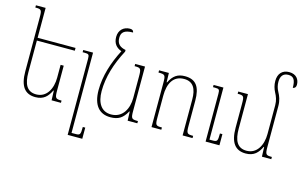

<svg xmlns="http://www.w3.org/2000/svg" viewBox="-117 -1093 2634 1663"><g transform="rotate(15 1200.5 -261.0)"><path d="M393 -317H365V-202C365 -104 320 -15 226 -15C141 -15 112 -80 112 -182V-467H452V-492H112V-760H25V-740C79 -740 84 -736 84 -666V-184C84 -49 132 10 225 10C300 10 335 -30 362 -86H366L369 0H453V-20C399 -20 393 -25 393 -97Z M712 153H690C690 225 685 228 639 228H609V-492H521V-472H540C576 -472 581 -466 581 -428V253H712Z M897 10C968 10 1008 -15 1044 -81H1048L1051 0H1138V-20C1080 -20 1075 -25 1075 -97V-492H987V-472C1042 -472 1047 -468 1047 -392V-202C1047 -110 1003 -15 897 -15C809 -15 767 -85 767 -190C767 -314 806 -442 875 -572V-587C826 -597 795 -619 795 -675C795 -722 818 -750 899 -750C896 -767 887 -775 865 -775C809 -775 767 -737 767 -676C767 -616 797 -584 843 -567C780 -446 739 -316 739 -192C739 -54 800 10 897 10Z M1633 -20C1578 -20 1572 -25 1572 -95V-318C1572 -443 1531 -501 1432 -501C1367 -501 1327 -474 1295 -409H1291L1289 -492H1201V-472C1260 -472 1265 -467 1265 -398V0H1353V-20C1298 -20 1293 -24 1293 -95V-290C1293 -395 1332 -476 1431 -476C1515 -476 1544 -414 1544 -324V0H1633ZM1874 -100H1852C1852 -28 1847 -25 1801 -25H1778V-492H1690V-472H1709C1745 -472 1750 -466 1750 -428V0H1874Z M2279 -97V-460C2279 -511 2265 -546 2246 -581C2232 -606 2225 -635 2225 -664C2225 -713 2246 -744 2294 -744C2342 -744 2359 -715 2359 -645C2377 -647 2387 -659 2387 -680C2387 -727 2359 -769 2295 -769C2233 -769 2197 -729 2197 -664C2197 -627 2207 -595 2221 -568C2238 -537 2251 -504 2251 -460V-202C2251 -104 2206 -15 2112 -15C2027 -15 1998 -80 1998 -182V-492H1911V-472C1965 -472 1970 -468 1970 -398V-184C1970 -49 2018 10 2111 10C2186 10 2221 -30 2248 -86H2252L2255 0H2339V-20C2285 -20 2279 -25 2279 -97Z"/></g></svg>

Font: Noto Serif Armenian SemiCondensed Thin
Style: Regular
Weight: 100
Width: 4
Designer: Monotype Design Team
Foundry: Monotype Imaging Inc.
Version: Version 2.008